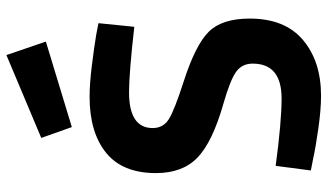

<svg xmlns="http://www.w3.org/2000/svg" viewBox="-226 -758 997 584"><g transform="rotate(-90 272.0 -466.5)"><path d="M493 -665 482 -556Q341 -572 283 -572Q174 -572 174 -500Q174 -468 201 -451Q228 -434 315 -406Q427 -370 467 -329.5Q507 -289 507 -205Q507 -98 442 -43Q377 12 272 12Q231 12 174 4Q117 -4 81 -12L45 -19L59 -126Q193 -108 264 -108Q370 -108 370 -196Q370 -228 345.5 -246Q321 -264 248 -285Q132 -318 84.5 -363.5Q37 -409 37 -490Q37 -592 99 -642Q161 -692 269 -692Q309 -692 365 -685Q421 -678 457 -672ZM144 -839 396 -945 437 -825 177 -746Z"/></g></svg>

Font: TitilliumText
Style: ExtraBold
Weight: 800
Designer: Accademia di Belle Arti di Urbino and others
Foundry: Accademia di Belle Arti di Urbino and others.
Version: Version 60.001